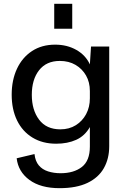

<svg xmlns="http://www.w3.org/2000/svg" viewBox="-20 -806 660 1002"><path d="M291 176Q192 176 133.5 133Q75 90 67 20L160 -2Q164 35 182.5 57Q201 79 231 88.5Q261 98 296 98Q365 98 407 65.5Q449 33 449 -41V-143Q423 -97 378 -76.5Q333 -56 273 -56Q202 -56 149.5 -88Q97 -120 69 -177.5Q41 -235 41 -312Q41 -388 68.5 -447Q96 -506 147 -539.5Q198 -573 268 -573Q330 -573 378.5 -545.5Q427 -518 449 -470L455 -563H550V-43Q550 22 522 71.5Q494 121 436.5 148.5Q379 176 291 176ZM295 -131Q341 -131 375.5 -152.5Q410 -174 429.5 -210.5Q449 -247 449 -293V-331Q449 -377 429 -412Q409 -447 374 -467.5Q339 -488 292 -488Q222 -488 184 -439.5Q146 -391 146 -311Q146 -232 184 -181.5Q222 -131 295 -131ZM263 -656V-786H357V-656Z"/></svg>

Font: BDO Grotesk
Style: Regular
Weight: 400
Designer: Deni Anggara
Foundry: Lokal Container
Version: Version 2.000